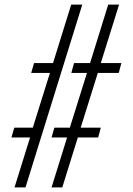

<svg xmlns="http://www.w3.org/2000/svg" viewBox="-20 -820 581 840"><path d="M43.5 0 111.5 -218.5H30L42.5 -261.5H123.5L198.5 -501H116.5L129 -544H212L291.5 -800H340L91.5 0ZM205.5 0 273.5 -218.5H205.5L218 -261.5H285.5L360.5 -501H292L304 -544H374L453.5 -800H501L421 -544H511L499.5 -501H408L333 -261.5H421L409.5 -218.5H320.5L252.5 0Z"/></svg>

Font: Big Shoulders Stencil Text Thin ExtraLight
Style: Regular
Weight: 250
Version: Version 2.001